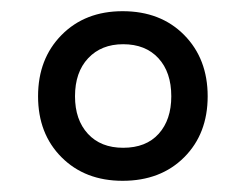

<svg xmlns="http://www.w3.org/2000/svg" viewBox="-20 -746 440 343"><path d="M199 -423Q132 -423 90 -465Q48 -507 48 -574Q48 -641 90 -683.5Q132 -726 199 -726Q267 -726 309 -683.5Q351 -641 351 -574Q351 -507 309 -465Q267 -423 199 -423ZM200 -482Q241 -482 263.5 -507Q286 -532 286 -574Q286 -617 263 -642Q240 -667 200 -667Q161 -667 137.5 -642Q114 -617 114 -574Q114 -532 137 -507Q160 -482 200 -482Z"/></svg>

Font: Noto Serif Ahom
Style: Regular
Weight: 400
Designer: Monotype Design Team
Foundry: Monotype Imaging Inc.
Version: Version 2.007; ttfautohint (v1.8.4.7-5d5b)